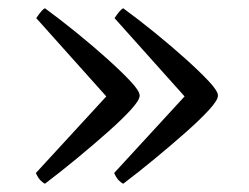

<svg xmlns="http://www.w3.org/2000/svg" viewBox="-20 -492 604 466"><path d="M89 -46Q85 -48 79 -53.5Q73 -59 67 -72L238 -258L68 -448Q82 -469 89 -472Q126 -445 166 -412.5Q206 -380 240.5 -349Q275 -318 297 -294.5Q319 -271 319 -260Q319 -249 297.5 -225.5Q276 -202 241 -171Q206 -140 166 -107Q126 -74 89 -46ZM279 -46Q275 -48 269 -53.5Q263 -59 257 -72L428 -258L258 -448Q272 -469 279 -472Q316 -445 356 -412.5Q396 -380 430.5 -349Q465 -318 487 -294.5Q509 -271 509 -260Q509 -249 487.5 -225.5Q466 -202 431 -171Q396 -140 356 -107Q316 -74 279 -46Z"/></svg>

Font: Texturina ExtraLight
Style: Regular
Weight: 200
Designer: Guillermo Torres Carreño
Foundry: Omnibus-Type
Version: Version 1.002; ttfautohint (v1.8.3)